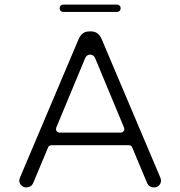

<svg xmlns="http://www.w3.org/2000/svg" viewBox="-20 -826 786 837"><path d="M351 -572 225 -269Q224 -266 224 -261.5Q224 -257 228.5 -252.5Q233 -248 239 -248H507Q513 -248 517.5 -252.5Q522 -257 522 -261.5Q522 -266 521 -269L395 -572Q388 -588 373 -588Q358 -588 351 -572ZM653 -9Q629 -9 621 -29L556 -184Q552 -193 542 -193H204Q203 -193 203 -193Q193 -191 190 -184L125 -29Q117 -9 93 -9Q82 -9 73 -18Q64 -27 64 -40Q64 -43 68 -54L323 -656Q338 -689 368 -689H378Q408 -689 423 -656L678 -54Q682 -44 682 -40Q682 -27 673.5 -18Q665 -9 653 -9ZM256 -774Q249 -774 244.5 -778.5Q240 -783 240 -790Q240 -797 244.5 -801.5Q249 -806 256 -806H490Q497 -806 501.5 -801.5Q506 -797 506 -790Q506 -783 501.5 -778.5Q497 -774 490 -774Z"/></svg>

Font: Kurewa Gothic CJK TC Regular
Style: Regular
Weight: 400
Designer: Max Yao
Foundry: Max-Everyday
Version: Version 1.071; ttfautohint (v1.8.3)